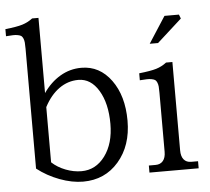

<svg xmlns="http://www.w3.org/2000/svg" viewBox="-64 -824 982 898"><g transform="rotate(-5 427.0 -375.5)"><path d="M-9.8 -727.1Q44.4 -732.9 70.6 -741Q96.7 -749 119.1 -766.1H148.9V-413.1Q182.6 -461.9 228.5 -489Q274.4 -516.1 328.1 -516.1Q413.6 -516.1 467.8 -441.9Q522 -367.7 522 -251Q522 -133.8 457.5 -59.3Q393.1 15.1 291 15.1Q238.8 15.1 180.9 -6.6Q123 -28.3 76.2 -64.9V-627.9Q76.2 -646 75.2 -656.7Q74.2 -667.5 70.6 -676Q66.9 -684.6 62 -688.2Q57.1 -691.9 46.1 -694.1Q35.2 -696.3 23.2 -695.8Q11.2 -695.3 -9.8 -693.8ZM148.9 -87.9Q175.8 -63 213.1 -48.6Q250.5 -34.2 287.1 -34.2Q354.5 -34.2 397.7 -92.5Q440.9 -150.9 440.9 -243.2Q440.9 -339.4 404.3 -400.1Q367.7 -460.9 309.1 -460.9Q259.8 -460.9 218.8 -431.6Q177.7 -402.3 148.9 -347.2Z M754.9 -90.8Q754.9 -63 767.1 -48.1Q779.3 -33.2 801.8 -33.2H834V0H603V-33.2H634.8Q657.2 -33.2 669.7 -48.1Q682.1 -63 682.1 -90.8V-368.2Q682.1 -386.2 681.2 -397Q680.2 -407.7 676.5 -416.3Q672.9 -424.8 667.7 -428.5Q662.6 -432.1 651.6 -434.3Q640.6 -436.5 628.7 -436Q616.7 -435.5 595.7 -434.1V-466.8Q649.9 -472.7 676.5 -480.7Q703.1 -488.8 725.1 -505.9H754.9ZM656.7 -600.1 736.8 -724.1H804.7L812 -705.1L695.8 -600.1Z"/></g></svg>

Font: LT Superior Serif
Style: Regular
Weight: 400
Designer: Daniel Lyons
Foundry: LyonsType
Version: Version 2.120;FEAKit 1.0